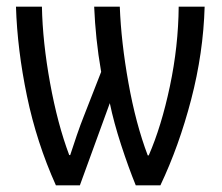

<svg xmlns="http://www.w3.org/2000/svg" viewBox="-20 -557 667 577"><path d="M595 -537H517Q516 -418 490.5 -297.5Q465 -177 427 -90H424Q388 -185 366 -308Q344 -431 340 -537H263Q265 -489 270 -441Q275 -393 284 -341L232 -208Q222 -183 211 -151Q200 -119 191 -91H188Q153 -184 130.5 -307.5Q108 -431 106 -537H28Q32 -408 61 -268.5Q90 -129 148 0H220L310 -247Q322 -189 344 -121.5Q366 -54 388 0H462Q518 -118 554.5 -258Q591 -398 595 -537Z"/></svg>

Font: Noto Sans Display Condensed
Style: Regular
Weight: 400
Width: 3
Designer: Monotype Design Team
Foundry: Monotype Imaging Inc.
Version: Version 1.900